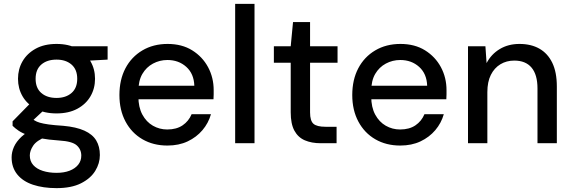

<svg xmlns="http://www.w3.org/2000/svg" viewBox="-20 -740 2956 992"><path d="M272 232Q203 232 150.5 214.5Q98 197 69 161Q40 125 40 73Q40 46 52 19Q64 -8 91 -33.5Q118 -59 163 -78L219 -34Q169 -14 151.5 12.5Q134 39 134 63Q134 93 152 113Q170 133 201.5 143Q233 153 272 153Q311 153 339.5 142Q368 131 384 111Q400 91 400 64Q400 32 376.5 11Q353 -10 286 -14Q229 -18 189.5 -25.5Q150 -33 122.5 -42.5Q95 -52 76.5 -64.5Q58 -77 45 -90V-113L145 -215L225 -188L117 -87L138 -131Q149 -124 159 -117.5Q169 -111 186 -106Q203 -101 231.5 -97Q260 -93 307 -90Q374 -84 416 -65Q458 -46 477 -14.5Q496 17 496 61Q496 104 472 143Q448 182 398.5 207Q349 232 272 232ZM272 -154Q209 -154 164.5 -178Q120 -202 96.5 -242.5Q73 -283 73 -333Q73 -383 96.5 -423.5Q120 -464 164.5 -488.5Q209 -513 272 -513Q335 -513 379.5 -488.5Q424 -464 447.5 -423.5Q471 -383 471 -333Q471 -283 447.5 -242.5Q424 -202 379.5 -178Q335 -154 272 -154ZM272 -234Q320 -234 349.5 -259.5Q379 -285 379 -333Q379 -381 349.5 -406.5Q320 -432 272 -432Q223 -432 193.5 -406.5Q164 -381 164 -333Q164 -285 193.5 -259.5Q223 -234 272 -234ZM353 -422 329 -501H536V-432Z M845 12Q772 12 716 -20.5Q660 -53 628.5 -112Q597 -171 597 -249Q597 -328 628 -387Q659 -446 715.5 -479.5Q772 -513 846 -513Q920 -513 973 -480Q1026 -447 1055 -393Q1084 -339 1084 -274Q1084 -264 1084 -252.5Q1084 -241 1083 -227H670V-297H984Q982 -359 942.5 -394.5Q903 -430 845 -430Q805 -430 770.5 -411.5Q736 -393 715.5 -358Q695 -323 695 -269V-241Q695 -186 715.5 -148Q736 -110 770 -90.5Q804 -71 844 -71Q892 -71 923.5 -92.5Q955 -114 970 -150H1070Q1057 -104 1026 -67.5Q995 -31 949.5 -9.5Q904 12 845 12Z M1195 0V-720H1295V0Z M1637 0Q1590 0 1555 -15Q1520 -30 1501 -65Q1482 -100 1482 -160V-416H1395V-501H1482L1494 -626H1582V-501H1724V-416H1582V-159Q1582 -116 1599.5 -100.5Q1617 -85 1662 -85H1719V0Z M2048 12Q1975 12 1919 -20.5Q1863 -53 1831.5 -112Q1800 -171 1800 -249Q1800 -328 1831 -387Q1862 -446 1918.5 -479.5Q1975 -513 2049 -513Q2123 -513 2176 -480Q2229 -447 2258 -393Q2287 -339 2287 -274Q2287 -264 2287 -252.5Q2287 -241 2286 -227H1873V-297H2187Q2185 -359 2145.5 -394.5Q2106 -430 2048 -430Q2008 -430 1973.5 -411.5Q1939 -393 1918.5 -358Q1898 -323 1898 -269V-241Q1898 -186 1918.5 -148Q1939 -110 1973 -90.5Q2007 -71 2047 -71Q2095 -71 2126.5 -92.5Q2158 -114 2173 -150H2273Q2260 -104 2229 -67.5Q2198 -31 2152.5 -9.5Q2107 12 2048 12Z M2398 0V-501H2488L2494 -414Q2518 -460 2562 -486.5Q2606 -513 2664 -513Q2724 -513 2767 -488.5Q2810 -464 2833.5 -415.5Q2857 -367 2857 -293V0H2757V-283Q2757 -354 2726.5 -390.5Q2696 -427 2637 -427Q2597 -427 2565.5 -408Q2534 -389 2516 -353Q2498 -317 2498 -264V0Z"/></svg>

Font: DMSans_18ptMedium
Style: Regular
Weight: 500
Designer: Colophon Foundry, Jonny Pinhorn
Foundry: Colophon Foundry
Version: Version 4.004;gftools[0.9.30]